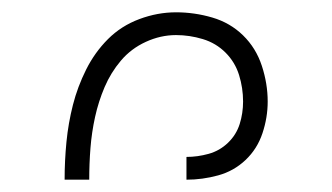

<svg xmlns="http://www.w3.org/2000/svg" viewBox="-20 -800 540 312"><path d="M283 -508V-545Q301 -545 319 -550Q337 -555 350.5 -568Q364 -581 369.5 -598.5Q375 -616 375 -635Q375 -657 368.5 -678Q362 -699 346.5 -714.5Q331 -730 309.5 -736.5Q288 -743 266 -743Q241 -743 217 -732Q193 -721 176.5 -701.5Q160 -682 150 -658.5Q140 -635 134.5 -610Q129 -585 127 -559.5Q125 -534 125 -508H85Q85 -539 88 -569.5Q91 -600 98.5 -629.5Q106 -659 120 -687Q134 -715 155.5 -736.5Q177 -758 206.5 -769Q236 -780 266 -780Q296 -780 325 -771.5Q354 -763 375 -742.5Q396 -722 405.5 -693Q415 -664 415 -635Q415 -609 406.5 -583.5Q398 -558 379 -540Q360 -522 334.5 -515Q309 -508 283 -508Z"/></svg>

Font: Iosevka Extralight
Style: Regular
Weight: 200
Monospace: yes
Designer: Belleve Invis
Foundry: Belleve Invis
Version: Version 32.0.1; ttfautohint (v1.8.4)